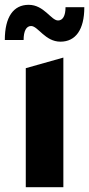

<svg xmlns="http://www.w3.org/2000/svg" viewBox="-35 -777 370 797"><path d="M216 -604C279 -604 315 -654 315 -747H237C237 -712 226 -692 206 -692C177 -692 148 -757 84 -757C21 -757 -15 -707 -15 -611H63C63 -648 74 -669 94 -669C123 -669 152 -604 216 -604ZM72 0H228V-538L72 -494Z"/></svg>

Font: Talent SemiBold
Style: Bold
Weight: 700
Designer: Mike Powis
Version: Version 1.001;hotconv 1.0.109;makeotfexe 2.5.65596